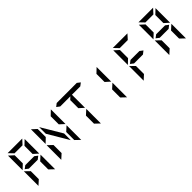

<svg xmlns="http://www.w3.org/2000/svg" viewBox="325 -2401 4150 4150"><g transform="rotate(-45 2400.0 -325.5)"><path d="M147 -278 255 -174V71L147 169ZM656 169 548 66V-180L656 -278ZM263 -242Q228 -270 192 -297L263 -350H536L606 -297L536 -242ZM176 -803H623L524 -695H279ZM144 -313V-760L252 -663V-415ZM653 -760V-313L545 -410V-657Z M897 -363V-812L1005 -713V-466ZM1506 -812V-363L1398 -462V-708ZM894 -329 1002 -226V21L894 119ZM1503 119 1395 15V-231L1503 -329ZM1056 -516V-719L1340 -241V-37Z M2055 169 1947 66V-180L2055 -278ZM1693 -713Q1658 -741 1623 -766L1693 -820H2307L2377 -766L2307 -713H2052V-313L1944 -410V-657L2003 -713Z M2855 169 2747 66V-180L2855 -278ZM2853 -760V-313L2745 -410V-657Z M3363 -278 3470 -174V71L3363 169ZM3479 -242Q3442 -271 3409 -297L3479 -350H3752L3822 -297L3752 -242ZM3391 -803H3838L3741 -695H3494ZM3362 -313V-760L3469 -663V-415Z M4147 -278 4255 -174V71L4147 169ZM4656 169 4548 66V-180L4656 -278ZM4263 -242Q4228 -270 4192 -297L4263 -350H4536L4606 -297L4536 -242ZM4176 -803H4623L4524 -695H4279ZM4144 -313V-760L4252 -663V-415ZM4653 -760V-313L4545 -410V-657Z"/></g></svg>

Font: Digital Numbers
Style: Regular
Weight: 400
Version: Version 001.102